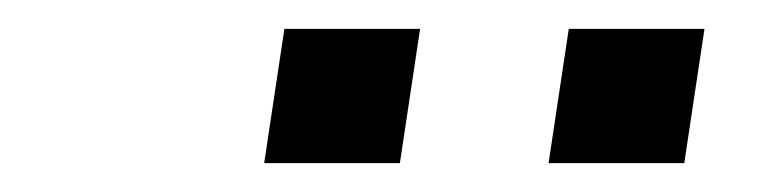

<svg xmlns="http://www.w3.org/2000/svg" viewBox="-20 -729 540 133"><path d="M360 -616 374 -709H468L454 -616ZM163 -616 177 -709H271L257 -616Z"/></svg>

Font: Nunito Sans 7pt
Style: Italic
Weight: 400
Italic angle: -9°
Designer: Vernon Adams
Foundry: Vernon Adams
Version: Version 3.101;gftools[0.9.27]